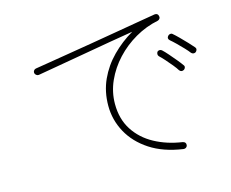

<svg xmlns="http://www.w3.org/2000/svg" viewBox="-100 -856 1200 998"><g transform="rotate(-15 500.0 -356.5)"><path d="M771 1Q666 -14 595 -60.5Q524 -107 487.5 -174Q451 -241 451 -317Q451 -393 480 -456.5Q509 -520 559 -570.5Q609 -621 671 -657Q615 -648 545.5 -636Q476 -624 402.5 -611Q329 -598 262 -586.5Q195 -575 144 -566Q137 -565 130.5 -570Q124 -575 123 -582Q122 -589 126.5 -595Q131 -601 138 -602Q159 -605 205.5 -613Q252 -621 315 -631Q378 -641 448 -653Q518 -665 586 -676.5Q654 -688 711.5 -698Q769 -708 806 -714Q824 -716 827 -699Q829 -692 825 -686Q821 -680 814 -678Q749 -665 690 -631Q631 -597 585.5 -548Q540 -499 513.5 -440Q487 -381 487 -317Q487 -236 525 -177Q563 -118 628.5 -82.5Q694 -47 776 -35Q794 -31 792 -14Q791 -7 785 -2.5Q779 2 771 1ZM962 -469Q956 -465 949 -466Q942 -467 937 -473Q929 -484 912 -502Q895 -520 877.5 -537Q860 -554 849 -563Q835 -575 846 -588Q851 -594 858.5 -595Q866 -596 871 -591Q883 -581 901.5 -562.5Q920 -544 938 -525Q956 -506 966 -494Q971 -488 969.5 -481Q968 -474 962 -469ZM879 -396Q864 -388 854 -401Q847 -413 831.5 -432Q816 -451 799.5 -469.5Q783 -488 772 -498Q767 -503 767 -510Q767 -517 771 -523Q776 -528 783.5 -528Q791 -528 796 -523Q807 -513 824.5 -493Q842 -473 858.5 -453Q875 -433 884 -420Q889 -414 887 -407Q885 -400 879 -396Z"/></g></svg>

Font: Zen Maru Gothic Light
Style: Regular
Weight: 300
Designer: Yoshimichi Ohira
Foundry: Positype
Version: Version 1.001